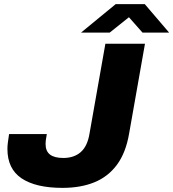

<svg xmlns="http://www.w3.org/2000/svg" viewBox="-20 -899 840 931"><path d="M283 12Q154 12 85 -34Q16 -80 16 -177Q16 -191 18 -207Q20 -223 24 -249H207Q203 -228 202 -218Q201 -208 201 -201Q201 -166 222.5 -149.5Q244 -133 287 -133Q339 -133 371.5 -161.5Q404 -190 414 -251L491 -687H683L606 -251Q590 -158 547 -100Q504 -42 437.5 -15Q371 12 283 12ZM373 -741 541 -879H682L800 -741H671L579 -845L641 -844L512 -741Z"/></svg>

Font: Archivo SemiExpanded ExtraBold
Style: Italic
Weight: 800
Width: 6
Italic angle: -10°
Designer: Hector Gatti
Foundry: Omnibus-Type
Version: Version 2.001